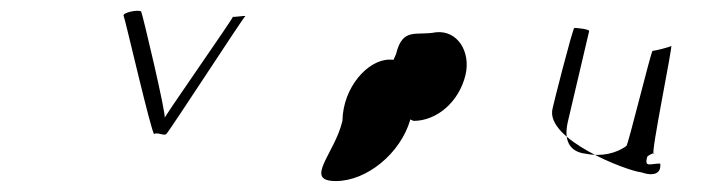

<svg xmlns="http://www.w3.org/2000/svg" viewBox="-20 -359 1320 351"><path d="M206 -330C208 -328 258 -110 262 -114C267 -118 280 -110 284 -114C289 -118 424 -326 428 -329C433 -332 402 -326 406 -329C411 -332 276 -140 281 -143C285 -146 240 -336 238 -338C233 -342 203 -336 206 -330Z M606 -138C592 -78 534 -28 594 -28C650 -28 712 -78 730 -140C744 -201 744 -250 692 -250C653 -250 607 -200 606 -138ZM704 -260C678 -208 696 -153 736 -138C778 -138 819 -172 831 -222C841 -265 816 -304 777 -300C741 -293 716 -310 704 -260Z M990 -160C977 -104 1125 -47 1152 -44C1176 -36 1189 -42 1187 -60C1168 -60 1158 -52 1163 -72C1165 -76 1181 -82 1175 -78C1169 -76 1211 -280 1207 -275C1205 -273 1177 -266 1173 -266C1170 -265 1128 -92 1125 -92C1107 -79 1080 -72 1051 -78C1031 -80 1008 -92 1018 -136L1057 -302C1058 -306 1033 -308 1030 -308C1027 -308 990 -162 990 -160Z"/></svg>

Font: pokerface
Style: oblique
Weight: 400
Version: Version 1